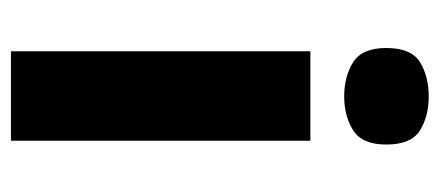

<svg xmlns="http://www.w3.org/2000/svg" viewBox="-247 -559 806 352"><g transform="rotate(90 156.0 -383.0)"><path d="M157 -766Q120 -766 94 -750Q68 -734 68 -688Q68 -644 94 -627.5Q120 -611 157 -611Q193 -611 219 -627.5Q245 -644 245 -688Q245 -734 219 -750Q193 -766 157 -766ZM238 -549H74V0H238Z"/></g></svg>

Font: Noto Sans UI Extra
Style: Regular
Weight: 800
Designer: Monotype Design Team
Foundry: Monotype Imaging Inc.
Version: Version 1.901